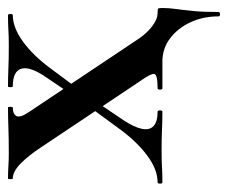

<svg xmlns="http://www.w3.org/2000/svg" viewBox="-65 -361 570 480"><g transform="rotate(-90 220.0 -121.0)"><path d="M4 0Q1 0 1 -6Q1 -12 4 -12Q36 -12 70.5 -37.5Q105 -63 136 -105L202 -195L216 -181L160 -98Q142 -71 138 -51.5Q134 -32 145 -22Q156 -12 181 -12Q184 -12 184 -6Q184 0 181 0Q158 0 136.5 -1Q115 -2 81 -2Q56 -2 41 -1Q26 0 4 0ZM223 -191 209 -205 265 -288Q294 -329 288.5 -351.5Q283 -374 244 -374Q242 -374 242 -380Q242 -386 244 -386Q268 -386 289.5 -385Q311 -384 345 -384Q370 -384 385 -385Q400 -386 422 -386Q425 -386 425 -380Q425 -374 422 -374Q391 -374 356 -348.5Q321 -323 290 -281ZM306 0H239Q236 0 236 -6Q236 -12 239 -12Q273 -12 275 -20Q277 -28 257 -56L92 -303Q71 -335 51 -354.5Q31 -374 14 -374Q12 -374 12 -380Q12 -386 14 -386Q29 -386 45 -385Q61 -384 76 -384Q112 -384 140 -385Q168 -386 191 -386Q193 -386 193 -380Q193 -374 191 -374Q175 -374 170 -365Q165 -356 179 -335L364 -58Q377 -39 394.5 -25.5Q412 -12 428 -12Q437 -12 438.5 -10.5Q440 -9 440 0Q440 16 437.5 34Q435 52 432.5 77Q430 102 430 140Q430 144 424.5 144Q419 144 419 140Q419 102 404.5 70.5Q390 39 364.5 19.5Q339 0 306 0Z"/></g></svg>

Font: Cormorant Light
Style: Regular
Weight: 300
Designer: Christian Thalmann (Catharsis Fonts)
Foundry: Catharsis Fonts
Version: Version 4.000